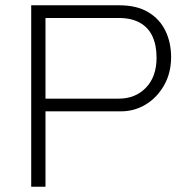

<svg xmlns="http://www.w3.org/2000/svg" viewBox="-20 -706 699 726"><path d="M98 0V-686H431Q497 -686 540.5 -660Q584 -634 605.5 -589.5Q627 -545 627 -490Q627 -431 601 -384.5Q575 -338 532 -311.5Q489 -285 437 -285H152V0ZM152 -333H429Q492 -333 532 -374.5Q572 -416 572 -488Q572 -535 556.5 -568.5Q541 -602 509 -620Q477 -638 429 -638H152Z"/></svg>

Font: Archivo Thin
Style: Regular
Weight: 250
Designer: Hector Gatti
Foundry: Omnibus-Type
Version: Version 2.001